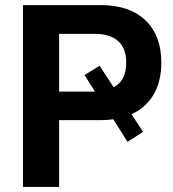

<svg xmlns="http://www.w3.org/2000/svg" viewBox="-20 -739 684 759"><path d="M70.8 -718.8H378.7Q491.9 -718.8 554.8 -658.8Q617.7 -598.9 617.7 -491.9Q617.7 -414.6 585.1 -361.7Q552.5 -308.8 490 -283L495.4 -294.4L545.4 -217.8L484.1 -178.2L420.7 -278.6L439.7 -270.5Q416 -264.2 378.7 -264.2H213.6V0H70.8ZM383.5 -379.2Q389.6 -380.4 395.8 -380.9L361.1 -367.9L314 -442.4L373.8 -479L433.3 -387.7L421.9 -390.9Q479 -414.3 479 -491.9Q479 -547.9 447.1 -576.5Q415.3 -605.2 354 -605.2H213.6V-377H356.2Q369.4 -377 383.5 -379.2Z"/></svg>

Font: Min Sans VF VF
Style: Regular
Weight: 400
Designer: Jinseong-Kim, NotoSansCJK, Nunito
Foundry: Jinseong-Kim
Version: Version 1.420;Glyphs 3.1.2 (3151)